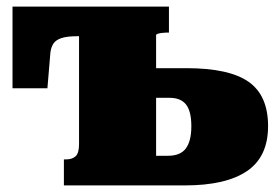

<svg xmlns="http://www.w3.org/2000/svg" viewBox="-20 -563 847 583"><path d="M454 -90H490Q528 -90 544.5 -112.5Q561 -135 561 -180Q561 -225 545 -245.5Q529 -266 495 -266H437V-356H546Q676 -356 735 -314.5Q794 -273 794 -180Q794 -87 730 -43.5Q666 0 541 0H174V-79H181Q199 -79 209.5 -88.5Q220 -98 220 -125V-543H493V-464H484Q479 -464 471.5 -463Q464 -462 459 -460.5Q454 -459 454 -456ZM328 -453H214Q184 -453 167 -447.5Q150 -442 142.5 -431Q135 -420 133 -403L124 -295H18V-543H328Z"/></svg>

Font: Roboto Serif Black
Style: Regular
Weight: 900
Designer: Greg Gazdowicz
Foundry: Commercial Type
Version: Version 1.008